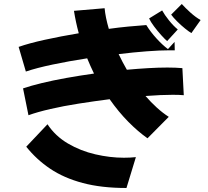

<svg xmlns="http://www.w3.org/2000/svg" viewBox="-20 -879 1040 958"><path d="M935 -714Q924 -720 903.5 -736.5Q883 -753 863.5 -772.5Q844 -792 834 -806L887 -859Q904 -840 930 -816.5Q956 -793 981 -779ZM122 -304 95 -438Q133 -451 188.5 -464.5Q244 -478 311 -490Q378 -502 449 -512Q431 -549 415 -588Q324 -574 243 -557Q162 -540 109 -522L73 -645Q124 -663 203.5 -680.5Q283 -698 373 -713Q358 -768 349 -825L502 -838Q506 -793 523 -735Q573 -742 620.5 -746.5Q668 -751 710 -754Q731 -720 760.5 -687.5Q790 -655 818 -634L851 -670L852 -628H826Q778 -628 712 -623Q646 -618 572 -609Q591 -569 613 -531Q668 -536 719.5 -539Q771 -542 815 -542Q857 -542 890 -539L897 -404Q886 -405 872 -405.5Q858 -406 842 -406Q785 -406 706 -400Q733 -369 762 -342.5Q791 -316 822 -296L716 -189Q669 -222 620.5 -271Q572 -320 527 -384Q449 -374 372.5 -362Q296 -350 231 -335Q166 -320 122 -304ZM814 -674Q804 -682 785 -703Q766 -724 748.5 -747.5Q731 -771 724 -787L789 -827Q801 -805 823 -777.5Q845 -750 867 -732ZM611 59Q486 59 392.5 34Q299 9 230.5 -37Q162 -83 111 -147L217 -259Q256 -200 319 -163Q382 -126 455.5 -109Q529 -92 598 -92Q630 -92 658 -95Z"/></svg>

Font: Mochiy Pop One
Style: Regular
Weight: 400
Designer: FONTDASU
Foundry: FONTDASU / Google Inc. / Adobe
Version: Version 2.000